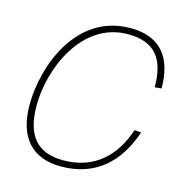

<svg xmlns="http://www.w3.org/2000/svg" viewBox="-109 -824 886 939"><g transform="rotate(15 334.0 -355.0)"><path d="M282 16C458 16 565 -86 619 -246L585 -249C537 -103 437 -16 286 -16C154 -16 91 -89 91 -242C91 -428 200 -694 434 -694C574 -694 626 -615 626 -477L660 -480C660 -633 592 -726 438 -726C166 -726 57 -436 57 -236C57 -70 138 16 282 16Z"/></g></svg>

Font: Geist Thin
Style: Italic
Weight: 100
Italic angle: -12°
Designer: Basement.studio, Andrés Briganti, Mateo Zaragoza
Foundry: Basement.studio, Vercel, Andrés Briganti, Guido Ferreyra, Mateo Zaragoza
Version: Version 1.500